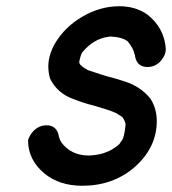

<svg xmlns="http://www.w3.org/2000/svg" viewBox="-20 -570 552 616"><path d="M238 -363Q237 -363 237 -364ZM244 26Q171 26 123 -13Q70 -57 70 -120Q73 -132 84 -146Q103 -168 129 -168Q163 -168 169 -132V-131Q172 -121 177 -113Q208 -71 266 -71Q315 -73 348 -96Q361 -105 363.5 -108.5Q366 -112 369 -117Q379 -126 383 -172Q380 -185 372 -195L351 -208Q349 -208 346 -210Q333 -216 282 -231Q249 -239 219 -251Q165 -269 141 -317Q135 -336 135 -357Q135 -392 156 -430Q188 -484 245 -517Q302 -550 363 -550Q414 -550 452 -524Q508 -480 512 -412Q512 -395 498 -377Q480 -355 453 -355Q419 -355 413 -391V-393Q413 -395 412 -395Q408 -415 390 -437Q373 -451 333 -453Q331 -452 328 -452Q280 -446 243 -401Q237 -388 234 -370L238 -360V-363Q246 -353 258 -348Q259 -346 262 -345Q316 -327 324 -325Q352 -318 379 -309Q431 -293 463 -253Q483 -221 483 -182Q483 -96 411 -33Q342 26 244 26Z"/></svg>

Font: Bad Comic
Style: Italic
Weight: 400
Italic angle: -11°
Designer: GGBotNet
Foundry: GGBotNet
Version: 0.95